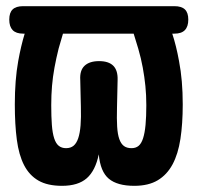

<svg xmlns="http://www.w3.org/2000/svg" viewBox="-20 -592 640 622"><path d="M55 -483Q32 -483 21 -494.5Q10 -506 10 -528.5Q10 -551 21 -561.5Q32 -572 55 -572H545Q568 -572 579 -561.5Q590 -551 590 -528.5Q590 -506 579 -494.5Q568 -483 545 -483H538Q551 -444 560 -394Q572 -332 572 -254Q572 -191 564.5 -142Q557 -93 539 -59.5Q521 -26 491 -8Q461 10 415 10Q360 10 332.5 -13Q305 -36 300 -92Q289 -39 261 -14.5Q233 10 181 10Q134 10 104.5 -7Q75 -24 58 -57Q41 -90 34.5 -139.5Q28 -189 28 -254Q28 -333 39 -394Q48 -444 60 -483ZM184 -483Q177 -458 170 -435Q162 -403 156.5 -373Q151 -343 148.5 -313.5Q146 -284 146 -251Q146 -214 148 -187.5Q150 -161 155.5 -144Q161 -127 170.5 -119.5Q180 -112 194 -112Q209 -112 218.5 -120Q228 -128 233.5 -144.5Q239 -161 241 -186Q243 -211 242 -246L240 -333Q238 -364 254 -379Q270 -394 301 -394Q332 -394 347 -379Q362 -364 361 -333L359 -243Q358 -207 359.5 -182Q361 -157 366.5 -141.5Q372 -126 381.5 -119Q391 -112 406 -112Q420 -112 429 -119.5Q438 -127 443.5 -144Q449 -161 451.5 -187.5Q454 -214 454 -251Q454 -284 451 -313.5Q448 -343 442.5 -373Q437 -403 428 -434Q421 -458 413 -483Z"/></svg>

Font: Maple Mono NL
Style: Bold
Weight: 700
Monospace: yes
Designer: subframe7536
Version: Version 7.000